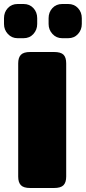

<svg xmlns="http://www.w3.org/2000/svg" viewBox="-51 -940 429 960"><path d="M-31 -820V-849Q-31 -879 -12 -899.5Q7 -920 37 -920H67Q97 -920 116 -899.5Q135 -879 135 -849V-820Q135 -791 116 -770Q97 -749 67 -749H37Q8 -749 -11.5 -770Q-31 -791 -31 -820ZM192 -820V-849Q192 -879 211 -899.5Q230 -920 260 -920H290Q320 -920 339 -899.5Q358 -879 358 -849V-820Q358 -791 339 -770Q320 -749 290 -749H260Q231 -749 211.5 -770Q192 -791 192 -820ZM40 -57V-623Q40 -652 53.5 -666Q67 -680 100 -680H219Q253 -680 266.5 -666.5Q280 -653 280 -623V-57Q280 -28 266.5 -14Q253 0 219 0H100Q67 0 53.5 -14Q40 -28 40 -57Z"/></svg>

Font: Mitr
Style: Bold
Weight: 700
Designer: Thanarat Vachiruckul
Foundry: Cadson Demak
Version: Version 1.003